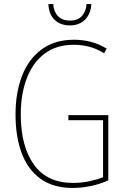

<svg xmlns="http://www.w3.org/2000/svg" viewBox="-20 -922 620 952"><path d="M319 -351H517V-28Q476 -9 429.5 0.5Q383 10 341 10Q244 10 181 -35.5Q118 -81 87.5 -163Q57 -245 57 -354Q57 -463 89.5 -546.5Q122 -630 187 -677.5Q252 -725 347 -725Q389 -725 429 -715Q469 -705 509 -681L496 -658Q457 -682 420 -691Q383 -700 347 -700Q259 -700 200.5 -655.5Q142 -611 112.5 -533Q83 -455 83 -355Q83 -197 148 -106Q213 -15 342 -15Q383 -15 421.5 -23Q460 -31 491 -43V-326H319ZM433 -902Q430 -853 401.5 -824.5Q373 -796 326 -796Q281 -796 251.5 -823Q222 -850 220 -902H244Q246 -865 267 -842.5Q288 -820 327 -820Q366 -820 386.5 -843Q407 -866 409 -902Z"/></svg>

Font: Noto Sans Lao Looped Condensed Thin
Style: Regular
Weight: 100
Width: 3
Designer: Mark Frömberg, Ben Mitchell
Foundry: The Fontpad Ltd
Version: Version 1.002; ttfautohint (v1.8.4.7-5d5b)